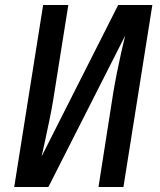

<svg xmlns="http://www.w3.org/2000/svg" viewBox="-20 -750 640 770"><path d="M37 0 153 -730H254L193 -347Q187 -311 178.5 -269.5Q170 -228 161.5 -189Q153 -150 147 -123L454 -730H591L475 0H375L434 -377Q440 -413 448.5 -456Q457 -499 466 -539Q475 -579 482 -607L174 0Z"/></svg>

Font: NKDuy Mono SemiBold
Style: Italic
Weight: 600
Italic angle: -9°
Monospace: yes
Designer: NKDuy
Foundry: NKDuy
Version: Version 2.251; ttfautohint (v1.8.4.7-5d5b)